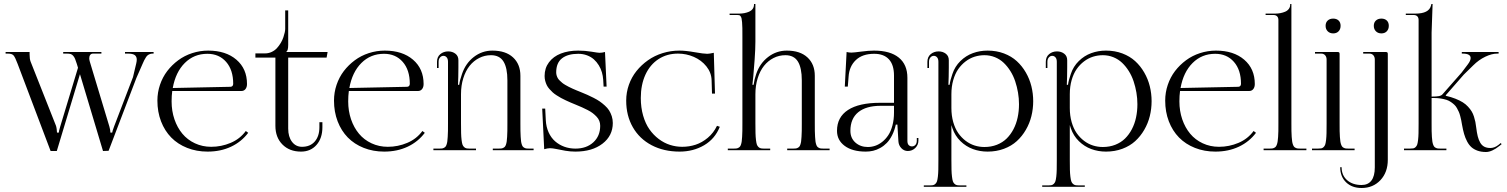

<svg xmlns="http://www.w3.org/2000/svg" viewBox="-20 -751 7535 960"><path d="M233 4 68 -432Q56 -464.2 48 -473.6Q40 -483 20 -483H8V-491H128V-479Q128 -455.8 133 -443L260 -122Q261.8 -117.2 263.4 -105.9Q265 -94.5 265 -88H274Q274 -94.2 281 -118L370 -412.2L364 -432Q359 -448 355.4 -456.6Q351.8 -465.2 346.2 -471.9Q340.8 -478.5 333.5 -480.8Q326.2 -483 315 -483H296V-491H487V-483H445Q436.2 -483 431.2 -476.6Q426.2 -470.2 426.2 -459.5Q426.2 -452.5 429 -443L527 -118Q532 -100.5 532 -88H541Q541 -93.2 551 -120L645 -365.5L661 -433Q663.8 -444.8 663.8 -452.8Q663.8 -468 653.8 -475.5Q643.8 -483 620 -483H605V-491H748V-483H743Q735 -483 728.6 -480.4Q722.2 -477.8 717.9 -474.2Q713.5 -470.8 708.8 -463.1Q704 -455.5 701 -449.5Q698 -443.5 693 -432L661.8 -360.8L523 3L495 4L379.8 -380.2L264 4Z M767 -248Q767 -288.8 779.9 -326.9Q792.8 -365 816.2 -395.8Q839.8 -426.5 871 -449.6Q902.2 -472.8 941 -485.4Q979.8 -498 1021 -498Q1109 -498 1162 -452.6Q1215 -407.2 1215 -331Q1215 -315.2 1207.4 -305.6Q1199.8 -296 1187 -296H841.2Q838 -272.2 838 -244Q838 -196.2 852.2 -154.5Q866.5 -112.8 891.9 -82.4Q917.2 -52 954.6 -34.5Q992 -17 1036 -17Q1086.8 -17 1133.2 -36.6Q1179.8 -56.2 1209 -96L1221 -87Q1187.5 -42.2 1135.4 -17.6Q1083.2 7 1018 7Q962.5 7 915.6 -11.6Q868.8 -30.2 836.1 -63.5Q803.5 -96.8 785.2 -144.2Q767 -191.8 767 -248ZM843.8 -311 1132 -317Q1138.2 -317 1142.1 -320.9Q1146 -324.8 1146 -332Q1146 -401.2 1110.6 -441.6Q1075.2 -482 1017 -482Q950 -482 904 -436.1Q858 -390.2 843.8 -311Z M1421 -463V-108Q1421 -67 1440 -42Q1459 -17 1490 -17Q1531 -17 1554 -43.6Q1577 -70.2 1577 -115V-140H1592V-115Q1592 -60 1562.6 -26.5Q1533.2 7 1485 7Q1427.5 7 1392.2 -28.5Q1357 -64 1357 -122V-463H1257V-484H1305Q1323 -484 1338.8 -491.5Q1354.5 -499 1365.1 -510.9Q1375.8 -522.8 1384 -536.6Q1392.2 -550.5 1396.9 -564.6Q1401.5 -578.8 1403.8 -589.2Q1406 -599.8 1406 -606V-699H1421V-527Q1421 -496.2 1411 -492V-491H1618L1613 -463Z M1650 -248Q1650 -288.8 1662.9 -326.9Q1675.8 -365 1699.2 -395.8Q1722.8 -426.5 1754 -449.6Q1785.2 -472.8 1824 -485.4Q1862.8 -498 1904 -498Q1992 -498 2045 -452.6Q2098 -407.2 2098 -331Q2098 -315.2 2090.4 -305.6Q2082.8 -296 2070 -296H1724.2Q1721 -272.2 1721 -244Q1721 -196.2 1735.2 -154.5Q1749.5 -112.8 1774.9 -82.4Q1800.2 -52 1837.6 -34.5Q1875 -17 1919 -17Q1969.8 -17 2016.2 -36.6Q2062.8 -56.2 2092 -96L2104 -87Q2070.5 -42.2 2018.4 -17.6Q1966.2 7 1901 7Q1845.5 7 1798.6 -11.6Q1751.8 -30.2 1719.1 -63.5Q1686.5 -96.8 1668.2 -144.2Q1650 -191.8 1650 -248ZM1726.8 -311 2015 -317Q2021.2 -317 2025.1 -320.9Q2029 -324.8 2029 -332Q2029 -401.2 1993.6 -441.6Q1958.2 -482 1900 -482Q1833 -482 1787 -436.1Q1741 -390.2 1726.8 -311Z M2147 0V-8H2176Q2184 -8 2189.4 -8.6Q2194.8 -9.2 2199.8 -11.9Q2204.8 -14.5 2207.6 -17.8Q2210.5 -21 2213 -28.5Q2215.5 -36 2216.6 -44.2Q2217.8 -52.5 2218.6 -66.9Q2219.5 -81.2 2219.8 -96.5Q2220 -111.8 2220 -135V-442Q2220 -456.8 2213.4 -464.2Q2206.8 -471.8 2197 -471.8Q2187 -471.8 2180 -463.6Q2173 -455.5 2173 -442V-411H2165V-442Q2165 -466.5 2181.4 -480.2Q2197.8 -494 2221 -494Q2242 -494 2257 -482.5Q2272 -471 2272 -450V-414Q2272 -400.5 2271.4 -366.4Q2270.8 -332.2 2270 -327H2276Q2279.2 -350.5 2290 -381Q2308 -434.5 2349.2 -466.2Q2390.5 -498 2442 -498Q2508.5 -498 2545.2 -464Q2582 -430 2582 -372V-135Q2582 -111.8 2582.2 -96.5Q2582.5 -81.2 2583.4 -66.9Q2584.2 -52.5 2585.4 -44.2Q2586.5 -36 2589 -28.5Q2591.5 -21 2594.4 -17.8Q2597.2 -14.5 2602.2 -11.9Q2607.2 -9.2 2612.6 -8.6Q2618 -8 2626 -8H2648V0H2444V-8H2473Q2481 -8 2486.4 -8.6Q2491.8 -9.2 2496.8 -11.9Q2501.8 -14.5 2504.6 -17.8Q2507.5 -21 2510 -28.5Q2512.5 -36 2513.6 -44.2Q2514.8 -52.5 2515.6 -66.9Q2516.5 -81.2 2516.8 -96.5Q2517 -111.8 2517 -135V-349Q2517 -412 2497.4 -443.5Q2477.8 -475 2435 -475Q2403.2 -475 2375.8 -461Q2348.2 -447 2328.1 -421.9Q2308 -396.8 2296.5 -360.1Q2285 -323.5 2285 -280V-135Q2285 -104.2 2285.5 -85.5Q2286 -66.8 2287.9 -51.1Q2289.8 -35.5 2292.4 -28.1Q2295 -20.8 2300.6 -15.6Q2306.2 -10.5 2312.8 -9.2Q2319.2 -8 2330 -8H2360V0Z M2857 7Q2832 7 2807.1 2.8Q2782.2 -1.5 2762.4 -5.8Q2742.5 -10 2730 -10Q2718.5 -10 2701 -5L2691 -208H2706L2709 -150Q2710.8 -116.2 2723.1 -89.1Q2735.5 -62 2755.6 -44.4Q2775.8 -26.8 2801.6 -17.4Q2827.5 -8 2857 -8Q2912.5 -8 2946.8 -39.5Q2981 -71 2981 -122Q2981 -135 2976.6 -146.4Q2972.2 -157.8 2963 -167.5Q2953.8 -177.2 2943.8 -185Q2933.8 -192.8 2918 -200.9Q2902.2 -209 2889.6 -214.6Q2877 -220.2 2858 -228Q2842.8 -234.2 2833.4 -238.2Q2824 -242.2 2809.2 -249.1Q2794.5 -256 2785.1 -261.2Q2775.8 -266.5 2763.5 -274.2Q2751.2 -282 2743.5 -289.1Q2735.8 -296.2 2727.2 -305.8Q2718.8 -315.2 2714 -325Q2709.2 -334.8 2706.1 -346.5Q2703 -358.2 2703 -371Q2703 -410.5 2724.9 -439.6Q2746.8 -468.8 2784.5 -483.4Q2822.2 -498 2871 -498Q2905 -498 2937.8 -492.5Q2970.5 -487 2977 -487Q2990.2 -487 3005 -491L3013 -318H2998L2996 -352Q2994.8 -371.2 2989.5 -389.5Q2984.2 -407.8 2973.9 -424.6Q2963.5 -441.5 2949.4 -454.1Q2935.2 -466.8 2915 -474.4Q2894.8 -482 2871 -482Q2819.2 -482 2790.1 -459.4Q2761 -436.8 2761 -389Q2761 -381.2 2763.2 -373.8Q2765.5 -366.2 2769 -360.1Q2772.5 -354 2779 -347.8Q2785.5 -341.5 2791.4 -336.6Q2797.2 -331.8 2806.9 -326.2Q2816.5 -320.8 2823.8 -316.9Q2831 -313 2842.8 -307.8Q2854.5 -302.5 2862.2 -299.4Q2870 -296.2 2883 -291Q2902.8 -283 2916.1 -277.1Q2929.5 -271.2 2947.9 -261.9Q2966.2 -252.5 2978.5 -244Q2990.8 -235.5 3004.2 -223.4Q3017.8 -211.2 3025.6 -198.8Q3033.5 -186.2 3038.8 -170.1Q3044 -154 3044 -136Q3044 -72.2 2992.4 -32.6Q2940.8 7 2857 7Z M3111 -248Q3111 -288.8 3124.4 -326.9Q3137.8 -365 3162.4 -395.8Q3187 -426.5 3219.8 -449.6Q3252.5 -472.8 3293.1 -485.4Q3333.8 -498 3377 -498Q3408.2 -498 3453.2 -490Q3498.2 -482 3516 -482Q3526.5 -482 3549 -487L3555 -283H3540L3538 -350Q3536.8 -388.2 3511.9 -419.2Q3487 -450.2 3449.1 -466.6Q3411.2 -483 3370 -483Q3315 -483 3272.8 -455.6Q3230.5 -428.2 3207.2 -377.8Q3184 -327.2 3184 -261Q3184 -213.5 3195.6 -173.1Q3207.2 -132.8 3227.1 -104.5Q3247 -76.2 3273.6 -56.1Q3300.2 -36 3330 -26.5Q3359.8 -17 3391 -17Q3426.2 -17 3458.2 -27.5Q3490.2 -38 3519 -62.1Q3547.8 -86.2 3565 -122L3579 -117Q3555 -56.8 3500.8 -24.9Q3446.5 7 3378 7Q3299 7 3238.2 -24.9Q3177.5 -56.8 3144.2 -114.8Q3111 -172.8 3111 -248Z M3619 0V-8H3648Q3656 -8 3661.4 -8.6Q3666.8 -9.2 3671.8 -11.9Q3676.8 -14.5 3679.6 -17.8Q3682.5 -21 3685 -28.5Q3687.5 -36 3688.6 -44.2Q3689.8 -52.5 3690.6 -66.9Q3691.5 -81.2 3691.8 -96.5Q3692 -111.8 3692 -135V-568Q3692 -594.2 3691.8 -610.2Q3691.5 -626.2 3690.4 -639.4Q3689.2 -652.5 3687.8 -658.9Q3686.2 -665.2 3683.1 -669.6Q3680 -674 3676.5 -675Q3673 -676 3667 -676H3628V-683H3676Q3689.5 -683 3702 -685.4Q3714.5 -687.8 3725.6 -692.6Q3736.8 -697.5 3743.4 -706.6Q3750 -715.8 3750 -728V-731H3757V-543Q3757 -507.2 3753.2 -453.4Q3749.5 -399.5 3746.4 -368.8Q3743.2 -338 3742 -327H3748Q3751.8 -355 3761 -381Q3779 -434.2 3820.6 -466.1Q3862.2 -498 3914 -498Q3980.5 -498 4017.2 -464Q4054 -430 4054 -372V-135Q4054 -111.8 4054.2 -96.5Q4054.5 -81.2 4055.4 -66.9Q4056.2 -52.5 4057.4 -44.2Q4058.5 -36 4061 -28.5Q4063.5 -21 4066.4 -17.8Q4069.2 -14.5 4074.2 -11.9Q4079.2 -9.2 4084.6 -8.6Q4090 -8 4098 -8H4128V0H3916V-8H3945Q3953 -8 3958.4 -8.6Q3963.8 -9.2 3968.8 -11.9Q3973.8 -14.5 3976.6 -17.8Q3979.5 -21 3982 -28.5Q3984.5 -36 3985.6 -44.2Q3986.8 -52.5 3987.6 -66.9Q3988.5 -81.2 3988.8 -96.5Q3989 -111.8 3989 -135V-349Q3989 -412 3969.4 -443.5Q3949.8 -475 3907 -475Q3875.2 -475 3847.8 -461Q3820.2 -447 3800.1 -421.9Q3780 -396.8 3768.5 -360.1Q3757 -323.5 3757 -280V-135Q3757 -104.2 3757.5 -85.5Q3758 -66.8 3759.9 -51.1Q3761.8 -35.5 3764.4 -28.1Q3767 -20.8 3772.6 -15.6Q3778.2 -10.5 3784.8 -9.2Q3791.2 -8 3802 -8H3831V0Z M4165 -97Q4165 -165.2 4220 -201.1Q4275 -237 4380 -237H4450V-373Q4450 -426.8 4424.6 -454.4Q4399.2 -482 4351 -482Q4291.8 -482 4259 -450.5Q4226.2 -419 4223 -368L4219 -318H4204L4213 -491Q4225 -488 4237 -488Q4248 -488 4285.8 -493Q4323.5 -498 4350 -498Q4431 -498 4474 -463Q4517 -428 4517 -362V-47Q4517 -32.2 4523.5 -25.6Q4530 -19 4540 -19Q4550.2 -19 4557.1 -26.6Q4564 -34.2 4564 -48V-61H4572V-48Q4572 -26.5 4556.5 -11.2Q4541 4 4519 4Q4500.2 4 4486.8 -10.1Q4473.2 -24.2 4472 -45L4467 -128H4459Q4452.5 -98.5 4440.6 -75Q4428.8 -51.5 4414 -36.4Q4399.2 -21.2 4381.2 -11.2Q4363.2 -1.2 4345.5 2.9Q4327.8 7 4309 7Q4242.2 7 4203.6 -21.5Q4165 -50 4165 -97ZM4232 -97Q4232 -60.5 4257 -38.2Q4282 -16 4319 -16Q4337.8 -16 4356 -22.1Q4374.2 -28.2 4391.4 -41.9Q4408.5 -55.5 4421.5 -75.1Q4434.5 -94.8 4442.2 -123.9Q4450 -153 4450 -188V-222H4384Q4310.5 -222 4271.2 -189.9Q4232 -157.8 4232 -97Z M4672 -442Q4672 -456.8 4665.4 -464.2Q4658.8 -471.8 4649 -471.8Q4639 -471.8 4632 -463.6Q4625 -455.5 4625 -442V-411H4617V-442Q4617 -466.5 4633.4 -480.2Q4649.8 -494 4673 -494Q4694 -494 4709 -482.5Q4724 -471 4724 -450V-414Q4724 -400.5 4723.4 -366.4Q4722.8 -332.2 4722 -327H4728Q4731.2 -350.5 4742 -381Q4754.5 -418.8 4781.9 -445.6Q4809.2 -472.5 4844 -485.2Q4878.8 -498 4918 -498Q4962.2 -498 4999.9 -483.8Q5037.5 -469.5 5064 -445.2Q5090.5 -421 5109.2 -388.5Q5128 -356 5137 -319.6Q5146 -283.2 5146 -245Q5146 -206.8 5137 -170.4Q5128 -134 5109.2 -101.8Q5090.5 -69.5 5064 -45.4Q5037.5 -21.2 4999.9 -7.1Q4962.2 7 4918 7Q4878.8 7 4844.2 -5.8Q4809.8 -18.5 4782.4 -45.2Q4755 -72 4742 -110L4737 -125.5V48Q4737 78.8 4737.5 97.6Q4738 116.5 4739.9 132.1Q4741.8 147.8 4744.4 155.4Q4747 163 4752.6 168.2Q4758.2 173.5 4764.8 174.8Q4771.2 176 4782 176H4812V183H4599V176H4628Q4638.8 176 4645.2 174.8Q4651.8 173.5 4657.1 168.1Q4662.5 162.8 4665 155.4Q4667.5 148 4669.4 132Q4671.2 116 4671.6 97.6Q4672 79.2 4672 48ZM4737 -211Q4737 -172.8 4746.2 -140.5Q4755.5 -108.2 4771.2 -85.6Q4787 -63 4808.1 -47Q4829.2 -31 4853 -23.5Q4876.8 -16 4902 -16Q4936 -16 4964.5 -27.2Q4993 -38.5 5013.1 -58.2Q5033.2 -78 5047.4 -105Q5061.5 -132 5068.2 -163.6Q5075 -195.2 5075 -230Q5075 -259 5070.1 -288Q5065.2 -317 5056 -344.5Q5046.8 -372 5032 -395.6Q5017.2 -419.2 4998.5 -437Q4979.8 -454.8 4955 -464.9Q4930.2 -475 4902 -475Q4876.8 -475 4853 -467.5Q4829.2 -460 4808.1 -444Q4787 -428 4771.2 -405.4Q4755.5 -382.8 4746.2 -350.5Q4737 -318.2 4737 -280Z M5264 -442Q5264 -456.8 5257.4 -464.2Q5250.8 -471.8 5241 -471.8Q5231 -471.8 5224 -463.6Q5217 -455.5 5217 -442V-411H5209V-442Q5209 -466.5 5225.4 -480.2Q5241.8 -494 5265 -494Q5286 -494 5301 -482.5Q5316 -471 5316 -450V-414Q5316 -400.5 5315.4 -366.4Q5314.8 -332.2 5314 -327H5320Q5323.2 -350.5 5334 -381Q5346.5 -418.8 5373.9 -445.6Q5401.2 -472.5 5436 -485.2Q5470.8 -498 5510 -498Q5554.2 -498 5591.9 -483.8Q5629.5 -469.5 5656 -445.2Q5682.5 -421 5701.2 -388.5Q5720 -356 5729 -319.6Q5738 -283.2 5738 -245Q5738 -206.8 5729 -170.4Q5720 -134 5701.2 -101.8Q5682.5 -69.5 5656 -45.4Q5629.5 -21.2 5591.9 -7.1Q5554.2 7 5510 7Q5470.8 7 5436.2 -5.8Q5401.8 -18.5 5374.4 -45.2Q5347 -72 5334 -110L5329 -125.5V48Q5329 78.8 5329.5 97.6Q5330 116.5 5331.9 132.1Q5333.8 147.8 5336.4 155.4Q5339 163 5344.6 168.2Q5350.2 173.5 5356.8 174.8Q5363.2 176 5374 176H5404V183H5191V176H5220Q5230.8 176 5237.2 174.8Q5243.8 173.5 5249.1 168.1Q5254.5 162.8 5257 155.4Q5259.5 148 5261.4 132Q5263.2 116 5263.6 97.6Q5264 79.2 5264 48ZM5329 -211Q5329 -172.8 5338.2 -140.5Q5347.5 -108.2 5363.2 -85.6Q5379 -63 5400.1 -47Q5421.2 -31 5445 -23.5Q5468.8 -16 5494 -16Q5528 -16 5556.5 -27.2Q5585 -38.5 5605.1 -58.2Q5625.2 -78 5639.4 -105Q5653.5 -132 5660.2 -163.6Q5667 -195.2 5667 -230Q5667 -259 5662.1 -288Q5657.2 -317 5648 -344.5Q5638.8 -372 5624 -395.6Q5609.2 -419.2 5590.5 -437Q5571.8 -454.8 5547 -464.9Q5522.2 -475 5494 -475Q5468.8 -475 5445 -467.5Q5421.2 -460 5400.1 -444Q5379 -428 5363.2 -405.4Q5347.5 -382.8 5338.2 -350.5Q5329 -318.2 5329 -280Z M5806 -248Q5806 -288.8 5818.9 -326.9Q5831.8 -365 5855.2 -395.8Q5878.8 -426.5 5910 -449.6Q5941.2 -472.8 5980 -485.4Q6018.8 -498 6060 -498Q6148 -498 6201 -452.6Q6254 -407.2 6254 -331Q6254 -315.2 6246.4 -305.6Q6238.8 -296 6226 -296H5880.2Q5877 -272.2 5877 -244Q5877 -196.2 5891.2 -154.5Q5905.5 -112.8 5930.9 -82.4Q5956.2 -52 5993.6 -34.5Q6031 -17 6075 -17Q6125.8 -17 6172.2 -36.6Q6218.8 -56.2 6248 -96L6260 -87Q6226.5 -42.2 6174.4 -17.6Q6122.2 7 6057 7Q6001.5 7 5954.6 -11.6Q5907.8 -30.2 5875.1 -63.5Q5842.5 -96.8 5824.2 -144.2Q5806 -191.8 5806 -248ZM5882.8 -311 6171 -317Q6177.2 -317 6181.1 -320.9Q6185 -324.8 6185 -332Q6185 -401.2 6149.6 -441.6Q6114.2 -482 6056 -482Q5989 -482 5943 -436.1Q5897 -390.2 5882.8 -311Z M6298 0V-8H6327Q6335 -8 6340.4 -8.6Q6345.8 -9.2 6350.9 -11.8Q6356 -14.2 6358.9 -17.8Q6361.8 -21.2 6364.4 -28.4Q6367 -35.5 6368.2 -43.9Q6369.5 -52.2 6370.5 -66.2Q6371.5 -80.2 6371.8 -95.8Q6372 -111.2 6372 -134V-651Q6372 -663 6365.5 -669.5Q6359 -676 6347 -676H6308V-683H6356Q6369.8 -683 6382.2 -685.4Q6394.8 -687.8 6406.1 -692.6Q6417.5 -697.5 6424.2 -706.6Q6431 -715.8 6431 -728V-731H6437V-134Q6437 -111.2 6437.2 -95.8Q6437.5 -80.2 6438.5 -66.2Q6439.5 -52.2 6440.8 -43.9Q6442 -35.5 6444.6 -28.4Q6447.2 -21.2 6450.1 -17.8Q6453 -14.2 6458.1 -11.8Q6463.2 -9.2 6468.6 -8.6Q6474 -8 6482 -8H6512V0Z M6540 0ZM6646 -658Q6662.8 -658 6672.9 -648.5Q6683 -639 6683 -622Q6683 -605.2 6673 -594.6Q6663 -584 6646 -584Q6629.2 -584 6618.6 -594.5Q6608 -605 6608 -622Q6608 -638.5 6618.4 -648.2Q6628.8 -658 6646 -658ZM6613 -134V-453Q6613 -466.5 6605.6 -474.8Q6598.2 -483 6586 -483H6555V-491H6668Q6673.5 -491 6675.8 -488.8Q6678 -486.5 6678 -481V-134Q6678 -111.2 6678.2 -95.8Q6678.5 -80.2 6679.5 -66.2Q6680.5 -52.2 6681.8 -43.9Q6683 -35.5 6685.6 -28.4Q6688.2 -21.2 6691.1 -17.8Q6694 -14.2 6699.1 -11.8Q6704.2 -9.2 6709.6 -8.6Q6715 -8 6723 -8H6753V0H6540V-8H6569Q6579.8 -8 6586.1 -9.1Q6592.5 -10.2 6598 -15.5Q6603.5 -20.8 6606 -28Q6608.5 -35.2 6610.4 -51Q6612.2 -66.8 6612.6 -84.9Q6613 -103 6613 -134Z M6766 0ZM6887 -658Q6903.8 -658 6913.9 -648.5Q6924 -639 6924 -622Q6924 -605.2 6914 -594.6Q6904 -584 6887 -584Q6870.2 -584 6859.6 -594.5Q6849 -605 6849 -622Q6849 -638.5 6859.4 -648.2Q6869.8 -658 6887 -658ZM6854 -453Q6854 -466.5 6846.6 -474.8Q6839.2 -483 6827 -483H6796V-491H6909Q6914.5 -491 6916.8 -488.8Q6919 -486.5 6919 -481V48Q6919 110.5 6882.1 149.8Q6845.2 189 6788 189Q6739.8 189 6710.4 160.5Q6681 132 6681 85H6688Q6688 125.5 6715.5 149.8Q6743 174 6788 174Q6820.2 174 6837.1 151.8Q6854 129.5 6854 86Z M7073 -134V-651Q7073 -663 7066.5 -669.5Q7060 -676 7048 -676H7009V-683H7057Q7125 -683 7135 -723L7137 -731H7143L7138 -588V-268Q7162.2 -268 7174.8 -270.5Q7187.2 -273 7193 -280L7288 -388L7319 -429Q7333.2 -447.5 7333.2 -460.8Q7333.2 -483 7293 -483H7289V-491H7473V-483H7466Q7439 -483 7406.4 -467.4Q7373.8 -451.8 7346 -424L7299 -378L7209 -275V-272Q7235.8 -266 7257.2 -257.4Q7278.8 -248.8 7293.8 -239.4Q7308.8 -230 7320.1 -217.6Q7331.5 -205.2 7338.2 -194.1Q7345 -183 7349.8 -168Q7354.5 -153 7356.8 -141.5Q7359 -130 7361 -114Q7364.2 -87.5 7368.6 -69.8Q7373 -52 7381 -38Q7389 -24 7401.5 -17.5Q7414 -11 7432 -11Q7453 -11 7473 -27L7484 -36L7488 -30L7478 -22Q7439.5 9 7410 9Q7386.5 9 7368.2 2.6Q7350 -3.8 7337.5 -14.8Q7325 -25.8 7315.6 -43.6Q7306.2 -61.5 7300.5 -81.2Q7294.8 -101 7290 -128Q7287.8 -141.5 7286.1 -149.9Q7284.5 -158.2 7281.1 -170.9Q7277.8 -183.5 7274.2 -191.5Q7270.8 -199.5 7264.9 -210Q7259 -220.5 7251.9 -227.1Q7244.8 -233.8 7234.6 -240.9Q7224.5 -248 7212.2 -251.9Q7200 -255.8 7184 -258.4Q7168 -261 7149 -261H7138V-134Q7138 -111.2 7138.2 -95.8Q7138.5 -80.2 7139.5 -66.2Q7140.5 -52.2 7141.8 -43.9Q7143 -35.5 7145.6 -28.4Q7148.2 -21.2 7151.1 -17.8Q7154 -14.2 7159.1 -11.8Q7164.2 -9.2 7169.6 -8.6Q7175 -8 7183 -8H7212V0H7000V-8H7029Q7039.8 -8 7046.1 -9.1Q7052.5 -10.2 7058 -15.5Q7063.5 -20.8 7066 -28Q7068.5 -35.2 7070.4 -51Q7072.2 -66.8 7072.6 -84.9Q7073 -103 7073 -134Z"/></svg>

Font: FogtwoNo5
Style: Regular
Weight: 400
Designer: gluk (gluksza@wp.pl)
Foundry: gluk (gluksza@wp.pl)
Version: Version 0.87